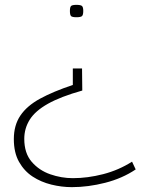

<svg xmlns="http://www.w3.org/2000/svg" viewBox="-20 -552 600 791"><path d="M323 -507Q323 -490 317.5 -485.5Q312 -481 295 -481Q278 -481 273 -485.5Q268 -490 268 -507Q268 -523 273 -527.5Q278 -532 295 -532Q312 -532 317.5 -527.5Q323 -523 323 -507ZM318 -270 319 -179Q230 -154 177.5 -124.5Q125 -95 102.5 -59Q80 -23 80 20Q80 79 110.5 114.5Q141 150 187 166Q233 182 280 182Q341 182 405 165.5Q469 149 524 114L539 146Q484 183 413.5 201Q343 219 276 219Q234 219 191.5 208.5Q149 198 114.5 175.5Q80 153 58.5 115Q37 77 37 21Q37 -36 64 -76Q91 -116 145 -145.5Q199 -175 280 -202V-270Z"/></svg>

Font: Georama Extended ExtraLight
Style: Regular
Weight: 200
Width: 7
Designer: Jean-Baptiste Levee
Foundry: Production Type
Version: Version 1.000